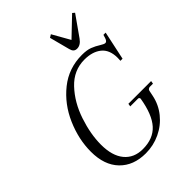

<svg xmlns="http://www.w3.org/2000/svg" viewBox="-245 -966 1093 1093"><g transform="rotate(-45 302.0 -419.0)"><path d="M272 12Q173 12 115 -48Q57 -108 57 -216Q57 -315 100 -414Q143 -513 223.5 -577.5Q304 -642 411 -642Q450 -642 475 -632.5Q500 -623 525 -607Q533 -602 540.5 -598.5Q548 -595 553 -595Q565 -595 572 -616L578 -636H596L559 -463H542Q543 -471 543 -486Q543 -551 504.5 -582Q466 -613 402 -613Q315 -613 252.5 -546.5Q190 -480 158 -384Q126 -288 126 -204Q126 -114 166 -65.5Q206 -17 277 -17Q361 -17 407 -68Q453 -119 471 -229Q471 -234 468 -237Q465 -240 461 -240H398L401 -258H584L581 -240H556Q550 -240 544.5 -236Q539 -232 538 -226L531 -192Q519 -133 481.5 -86.5Q444 -40 389 -14Q334 12 272 12ZM553 -839 467 -717Q445 -686 417 -686Q403 -686 395 -693.5Q387 -701 383 -717L351 -839L369 -850L429 -744L540 -850Z"/></g></svg>

Font: Arapey
Style: Italic
Weight: 400
Italic angle: -12°
Designer: Eduardo Rodriguez Tunni
Foundry: Eduardo Rodriguez Tunni
Version: Version 3.000